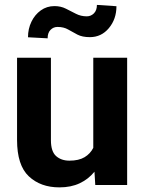

<svg xmlns="http://www.w3.org/2000/svg" viewBox="-20 -768 600 797"><path d="M375.5 0 372.1 -55.2Q347.2 -24.4 311 -7.3Q274.9 9.8 226.6 9.8Q148.4 9.8 99.6 -36.1Q50.8 -82 50.8 -187V-528.3H191.4V-186Q191.4 -139.2 212.9 -120.1Q234.4 -101.1 268.1 -101.1Q307.1 -101.1 331.1 -115.5Q355 -129.9 367.2 -154.3V-528.3H507.8V0ZM382.3 -747.6 463.4 -742.2Q463.4 -689 432.1 -651.4Q400.9 -613.8 353 -613.8Q321.8 -613.8 301.5 -624.3Q281.2 -634.8 262.9 -645.5Q244.6 -656.2 218.8 -656.2Q201.7 -656.2 189.7 -644Q177.7 -631.8 177.7 -608.9L96.2 -613.3Q96.2 -648.4 110.4 -677.7Q124.5 -707 149.4 -724.9Q174.3 -742.7 206.1 -742.7Q232.4 -742.7 253.7 -731.9Q274.9 -721.2 295.4 -710.7Q315.9 -700.2 340.3 -700.2Q357.4 -700.2 369.9 -712.6Q382.3 -725.1 382.3 -747.6Z"/></svg>

Font: Vazirmatn FD
Style: Bold
Weight: 700
Designer: Saber Rastikerdar
Foundry: Saber Rastikerdar
Version: Version 33.001